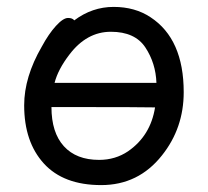

<svg xmlns="http://www.w3.org/2000/svg" viewBox="-20 -512 602 556"><path d="M273 24Q164 24 107 -38.5Q50 -101 50 -207Q50 -289 101 -377Q121 -414 142 -437Q163 -460 177 -460Q190 -460 195 -453Q247 -492 309 -492Q371 -492 416 -462Q512 -399 512 -245Q512 -141 449 -62Q381 24 273 24ZM433 -272Q431 -329 401 -374.5Q371 -420 301 -420Q231 -420 181 -354Q148 -311 138 -272ZM267 -49Q314 -49 351 -74Q416 -119 429 -201Q410 -202 129 -202Q129 -128 165 -88.5Q201 -49 267 -49Z"/></svg>

Font: ToneOZ-Pinyin-WenKai-Medium
Style: Medium
Weight: 700
Designer: Fontworks Inc.
Foundry: ToneOZ
Version: Version 0.240331